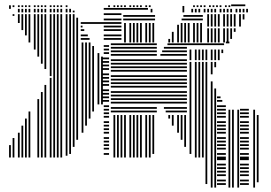

<svg xmlns="http://www.w3.org/2000/svg" viewBox="-20 -712 1223 868"><path d="M29 0H21V-56H29ZM45 0H37V-88H45ZM69 0H61V-112H69ZM85 0H77V-144H85ZM101 0H93V-176H101ZM117 0H109V-208H117ZM141 -488H133V-520H141ZM157 0H149V-264H157ZM157 -456H149V-520H157ZM173 0H165V-296H173ZM173 -424H165V-520H173ZM189 0H181V-328H189ZM189 -400H181V-520H189ZM213 0H205V-360H213ZM213 -368H205V-520H213ZM229 0H221V-520H229ZM245 0H237V-520H245ZM261 0H253V-520H261ZM285 -8H277V-520H285ZM301 -16H293V-520H301ZM317 -48H309V-520H317ZM333 -80H325V-520H333ZM357 -112H349V-520H357ZM373 -144H365V-520H373ZM389 -176H381V-520H389ZM405 -208H397V-504H405ZM429 -240H421V-472H429ZM445 -240H437V-456H445ZM473 -12H449V-20H473ZM473 -36H449V-44H473ZM473 -52H449V-60H473ZM473 -68H449V-76H473ZM473 -84H449V-92H473ZM473 -108H449V-116H473ZM473 -124H449V-132H473ZM473 -140H449V-148H473ZM473 -156H449V-164H473ZM473 -180H449V-188H473ZM473 -196H449V-204H473ZM473 -212H449V-220H473ZM473 -228H449V-236H473ZM473 -252H441V-260H473ZM473 -268H441V-276H473ZM473 -284H441V-292H473ZM473 -300H441V-308H473ZM473 -324H441V-332H473ZM473 -340H441V-348H473ZM473 -356H441V-364H473ZM473 -372H441V-380H473ZM473 -396H441V-404H473ZM473 -412H441V-420H473ZM473 -428H441V-436H473ZM473 -444H441V-452H473ZM473 -468H449V-476H473ZM473 -484H449V-492H473ZM473 -500H449V-508H473ZM501 0H493V-192H501ZM517 0H509V-192H517ZM533 0H525V-192H533ZM549 0H541V-192H549ZM573 0H565V-192H573ZM589 0H581V-192H589ZM605 0H597V-192H605ZM621 0H613V-192H621ZM645 0H637V-192H645ZM661 0H653V-192H661ZM677 -16H669V-192H677ZM749 -176H741V-192H749ZM765 -144H757V-192H765ZM789 -112H781V-192H789ZM805 -80H797V-192H805ZM821 -48H813V-192H821ZM689 -204H481V-212H689ZM825 -204H729V-212H825ZM689 -220H481V-228H689ZM825 -220H721V-228H825ZM825 -244H481V-252H825ZM825 -260H481V-268H825ZM825 -276H481V-284H825ZM825 -292H481V-300H825ZM825 -316H481V-324H825ZM825 -332H481V-340H825ZM825 -348H481V-356H825ZM825 -364H481V-372H825ZM825 -388H481V-396H825ZM825 -404H481V-412H825ZM825 -420H481V-428H825ZM825 -436H481V-444H825ZM689 -460H481V-468H689ZM825 -460H705V-468H825ZM689 -476H481V-484H689ZM825 -476H713V-484H825ZM689 -492H481V-500H689ZM825 -492H721V-500H825ZM689 -508H481V-516H689ZM825 -508H737V-516H825ZM845 -16H837V-432H845ZM869 0H861V-432H869ZM885 0H877V-432H885ZM901 0H893V-432H901ZM917 120H909V-432H917ZM941 136H933V-344H941ZM941 -376H933V-432H941ZM957 136H949V-312H957ZM957 -408H949V-432H957ZM1001 124H961V116H1001ZM1001 108H961V100H1001ZM1001 84H961V76H1001ZM1001 68H961V60H1001ZM1001 52H961V44H1001ZM1001 36H961V28H1001ZM1001 12H961V4H1001ZM1001 4H961V-4H1001ZM1001 -12H961V-20H1001ZM1001 -36H961V-44H1001ZM1001 -52H961V-60H1001ZM1001 -68H961V-76H1001ZM1001 -84H961V-92H1001ZM1001 -108H961V-116H1001ZM1001 -124H961V-132H1001ZM1001 -140H961V-148H1001ZM1001 -156H961V-164H1001ZM1001 -180H961V-188H1001ZM1001 -196H961V-204H1001ZM1001 -212H961V-220H1001ZM1001 -228H961V-236H1001ZM985 -252H961V-260H985ZM977 -268H961V-276H977ZM845 -440H837V-488H845ZM869 -440H861V-488H869ZM885 -440H877V-488H885ZM901 -440H893V-488H901ZM917 -440H909V-488H917ZM941 -440H933V-488H941ZM957 -440H949V-488H957ZM973 -440H965V-488H973ZM989 -472H981V-488H989ZM993 -508H825V-516H993ZM1021 136H1013V-216H1021ZM1037 136H1029V-216H1037ZM1061 136H1053V-216H1061ZM1105 124H1065V116H1105ZM1105 108H1065V100H1105ZM1105 84H1065V76H1105ZM1105 68H1065V60H1105ZM1105 52H1065V44H1105ZM1105 36H1065V28H1105ZM1105 12H1065V4H1105ZM1105 4H1065V-4H1105ZM1105 -12H1065V-20H1105ZM1105 -36H1065V-44H1105ZM1105 -52H1065V-60H1105ZM1105 -68H1065V-76H1105ZM1105 -84H1065V-92H1105ZM1105 -108H1065V-116H1105ZM1105 -124H1065V-132H1105ZM1105 -140H1065V-148H1105ZM1105 -156H1065V-164H1105ZM1105 -180H1065V-188H1105ZM1105 -196H1065V-204H1105ZM1105 -212H1065V-220H1105ZM1133 136H1125V-216H1133ZM1149 112H1141V-192H1149ZM1017 -516H1001V-524H1017ZM45 -640H37V-648H45ZM69 -608H61V-648H69ZM85 -576H77V-648H85ZM101 -552H93V-648H101ZM117 -520H109V-648H117ZM141 -520H133V-648H141ZM157 -520H149V-648H157ZM173 -520H165V-648H173ZM189 -520H181V-648H189ZM213 -520H205V-648H213ZM229 -520H221V-648H229ZM245 -520H237V-648H245ZM261 -520H253V-648H261ZM285 -520H277V-648H285ZM301 -520H293V-648H301ZM317 -520H309V-648H317ZM333 -520H325V-632H333ZM385 -532H345V-540H385ZM529 -532H449V-540H529ZM377 -548H345V-556H377ZM529 -548H449V-556H529ZM361 -572H345V-580H361ZM529 -572H449V-580H529ZM353 -588H345V-596H353ZM529 -588H449V-596H529ZM529 -604H345V-612H529ZM529 -620H449V-628H529ZM529 -644H449V-652H529ZM549 -520H541V-608H549ZM573 -520H565V-608H573ZM589 -520H581V-608H589ZM605 -520H597V-608H605ZM621 -520H613V-608H621ZM645 -520H637V-608H645ZM661 -520H653V-608H661ZM677 -520H669V-608H677ZM749 -520H741V-536H749ZM765 -520H757V-568H765ZM789 -520H781V-600H789ZM805 -520H797V-608H805ZM821 -520H813V-608H821ZM837 -520H829V-608H837ZM861 -520H853V-608H861ZM877 -520H869V-608H877ZM893 -520H885V-608H893ZM681 -620H537V-628H681ZM897 -620H801V-628H897ZM681 -636H537V-644H681ZM897 -636H809V-644H897ZM925 -520H917V-584H925ZM941 -520H933V-584H941ZM957 -520H949V-584H957ZM973 -520H965V-584H973ZM997 -520H989V-584H997ZM1013 -520H1005V-584H1013ZM1029 -536H1021V-584H1029ZM1045 -568H1037V-584H1045ZM925 -592H917V-648H925ZM941 -592H933V-648H941ZM957 -592H949V-648H957ZM973 -592H965V-648H973ZM997 -592H989V-648H997ZM1013 -592H1005V-648H1013ZM1029 -592H1021V-648H1029ZM1045 -592H1037V-648H1045ZM1069 -592H1061V-648H1069ZM1085 -624H1077V-648H1085ZM29 -672H21V-688H29ZM69 -656H61V-672H69ZM85 -656H77V-672H85ZM101 -656H93V-672H101ZM117 -656H109V-672H117ZM141 -656H133V-672H141ZM157 -656H149V-672H157ZM173 -656H165V-672H173ZM189 -656H181V-672H189ZM213 -656H205V-672H213ZM229 -656H221V-672H229ZM245 -656H237V-672H245ZM261 -656H253V-672H261ZM285 -656H277V-672H285ZM301 -656H293V-672H301ZM317 -656H309V-664H317ZM649 -668H449V-676H649ZM669 -656H661V-672H669ZM813 -656H805V-685H813ZM853 -656H845V-672H853ZM869 -656H861V-672H869ZM885 -656H877V-672H885ZM909 -656H901V-672H909ZM925 -656H917V-672H925ZM941 -656H933V-672H941ZM957 -656H949V-672H957ZM981 -656H973V-672H981ZM997 -656H989V-672H997ZM1013 -656H1005V-672H1013ZM1029 -656H1021V-672H1029ZM1053 -656H1045V-672H1053ZM1069 -656H1061V-672H1069ZM1085 -656H1077V-672H1085ZM1101 -656H1093V-672H1101ZM45 -680H37V-688H45ZM69 -680H61V-688H69ZM85 -680H77V-688H85ZM101 -680H93V-688H101ZM117 -680H109V-688H117ZM141 -680H133V-688H141ZM157 -680H149V-688H157ZM173 -680H165V-688H173ZM189 -680H181V-688H189ZM213 -680H205V-688H213ZM229 -680H221V-688H229ZM245 -680H237V-688H245ZM261 -680H253V-688H261ZM285 -680H277V-688H285ZM477 -680H469V-688H477ZM501 -680H493V-688H501ZM517 -680H509V-688H517ZM533 -680H525V-688H533ZM549 -680H541V-688H549ZM573 -680H565V-688H573ZM589 -680H581V-688H589ZM605 -680H597V-688H605ZM621 -680H613V-688H621ZM645 -680H637V-688H645ZM661 -680H653V-688H661ZM861 -680H853V-688H861ZM877 -680H869V-688H877ZM893 -680H885V-688H893ZM909 -680H901V-688H909ZM933 -680H925V-688H933ZM949 -680H941V-688H949ZM965 -680H957V-688H965ZM981 -680H973V-688H981ZM1005 -680H997V-688H1005ZM1021 -680H1013V-688H1021ZM1089 -684H1025V-692H1089Z"/></svg>

Font: Rubik Lines
Style: Regular
Weight: 400
Designer: Hubert and Fischer, NaN
Foundry: Hubert and Fischer, NaN
Version: Version 2.201